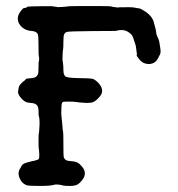

<svg xmlns="http://www.w3.org/2000/svg" viewBox="-20 -590 587 633"><path d="M306 -570Q344 -570 347.5 -568.5Q351 -567 358 -566.5Q365 -566 365.5 -565.5Q366 -565 375 -566Q414 -567 423 -565Q432 -563 438 -562.5Q444 -562 459 -552Q484 -535 488 -513Q489 -508 491 -502Q493 -496 494 -490Q495 -477 498 -471Q504 -460 505.5 -450Q507 -440 508 -434Q512 -414 505 -406Q504 -404 501 -398Q491 -378 468 -379Q451 -380 440 -393.5Q429 -407 430.5 -408Q432 -409 431 -414.5Q430 -420 429 -429.5Q428 -439 426.5 -443Q425 -447 424 -450.5Q423 -454 422.5 -455Q422 -456 420 -462.5Q418 -469 417 -470Q416 -471 416 -472.5Q416 -474 410 -479Q391 -497 362 -488Q360 -488 282.5 -487.5Q205 -487 199.5 -484.5Q194 -482 191.5 -477Q189 -472 189 -451.5Q189 -431 188 -427.5Q187 -424 186.5 -412Q186 -400 186 -395.5Q186 -391 187.5 -383Q189 -375 189 -359.5Q189 -344 195 -338.5Q201 -333 238.5 -332.5Q276 -332 284 -330.5Q292 -329 304 -317Q326 -293 310 -273Q294 -253 280 -251.5Q266 -250 258.5 -251Q251 -252 246 -252Q241 -252 233.5 -253.5Q226 -255 207.5 -255Q189 -255 187.5 -254Q186 -253 184.5 -251Q183 -249 182.5 -235.5Q182 -222 182 -216Q182 -210 183 -202.5Q184 -195 184.5 -189Q185 -183 185.5 -177.5Q186 -172 186.5 -165.5Q187 -159 188 -156Q189 -153 189 -115Q189 -77 190 -73Q193 -60 210.5 -59Q228 -58 235.5 -54Q243 -50 251 -40Q269 -18 250 5Q244 13 236 18Q228 23 211 23Q194 23 190 22Q168 16 157 19.5Q146 23 111.5 23Q77 23 69 21Q54 16 47 2Q35 -20 48 -37Q49 -40 52 -44.5Q55 -49 61 -51.5Q67 -54 74 -55.5Q81 -57 83 -58Q85 -59 88 -59Q91 -59 94.5 -60.5Q98 -62 101 -62.5Q104 -63 107 -65Q110 -67 109.5 -81Q109 -95 108 -98.5Q107 -102 107 -124.5Q107 -147 108 -150Q109 -153 109 -157Q109 -161 110 -172.5Q111 -184 110 -195.5Q109 -207 108 -207.5Q107 -208 107 -223.5Q107 -239 100.5 -244.5Q94 -250 82.5 -250.5Q71 -251 64 -254.5Q57 -258 50 -266Q43 -274 41 -279.5Q39 -285 39.5 -286.5Q40 -288 41 -297.5Q42 -307 49.5 -314.5Q57 -322 61 -324.5Q65 -327 65 -329Q65 -331 80 -332Q95 -333 99.5 -337.5Q104 -342 105 -345Q107 -349 107 -368.5Q107 -388 108 -388Q109 -388 109 -396Q109 -404 108 -404.5Q107 -405 107 -438Q107 -471 105 -476Q101 -487 83.5 -488Q66 -489 53.5 -499.5Q41 -510 39 -524Q37 -538 47 -551.5Q57 -565 61 -564Q62 -563 65.5 -564.5Q69 -566 68.5 -566.5Q68 -567 71.5 -568Q75 -569 115.5 -569.5Q156 -570 156 -569Q156 -568 161.5 -568Q167 -568 167 -567Q167 -566 184 -567Q201 -568 203 -569Q205 -570 248 -570Q291 -570 306 -570Z"/></svg>

Font: TT2020 Style E
Style: Regular
Weight: 400
Version: Version 00.2